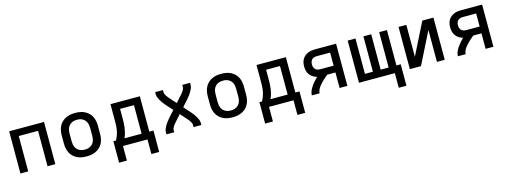

<svg xmlns="http://www.w3.org/2000/svg" viewBox="-14 -1317 6028 2286"><g transform="rotate(-15 3000.0 -174.0)"><path d="M85 0V-520H515V0H419V-436H181V0Z M900 8Q870 8 841 3Q812 -2 785 -15Q758 -28 736.5 -48.5Q715 -69 701.5 -95.5Q688 -122 682.5 -151Q677 -180 677 -210V-310Q677 -340 682.5 -369Q688 -398 701.5 -424.5Q715 -451 736.5 -471.5Q758 -492 785 -505Q812 -518 841 -523Q870 -528 900 -528Q930 -528 959 -523Q988 -518 1015 -505Q1042 -492 1063.5 -471.5Q1085 -451 1098.5 -424.5Q1112 -398 1117.5 -369Q1123 -340 1123 -310V-210Q1123 -180 1117.5 -151Q1112 -122 1098.5 -95.5Q1085 -69 1063.5 -48.5Q1042 -28 1015 -15Q988 -2 959 3Q930 8 900 8ZM900 -76Q918 -76 935 -79.5Q952 -83 967.5 -91.5Q983 -100 995 -113Q1007 -126 1014 -142Q1021 -158 1024 -175Q1027 -192 1027 -210V-310Q1027 -328 1024 -345Q1021 -362 1014 -378Q1007 -394 995 -407Q983 -420 967.5 -428.5Q952 -437 935 -440.5Q918 -444 900 -444Q882 -444 865 -440.5Q848 -437 832.5 -428.5Q817 -420 805 -407Q793 -394 786 -378Q779 -362 776 -345Q773 -328 773 -310V-210Q773 -192 776 -175Q779 -158 786 -142Q793 -126 805 -113Q817 -100 832.5 -91.5Q848 -83 865 -79.5Q882 -76 900 -76Z M1253 180V-84H1285Q1300 -111 1310.5 -140.5Q1321 -170 1326.5 -201Q1332 -232 1333 -263Q1334 -294 1334 -325V-520H1696V-84H1747V180H1651V0H1349V180ZM1601 -84V-436H1430V-325Q1430 -294 1429 -263.5Q1428 -233 1423.5 -202.5Q1419 -172 1411 -142Q1403 -112 1390 -84Z M1885 0V-26Q1885 -48 1893.5 -68Q1902 -88 1913 -106.5Q1924 -125 1937 -142.5Q1950 -160 1964 -176L2039 -260L1964 -344Q1950 -360 1937 -377.5Q1924 -395 1913 -413.5Q1902 -432 1893.5 -452Q1885 -472 1885 -494V-520H1981V-494Q1981 -480 1987 -467.5Q1993 -455 2000.5 -443.5Q2008 -432 2017 -421.5Q2026 -411 2036 -400L2100 -328L2164 -400Q2174 -411 2183 -421.5Q2192 -432 2199.5 -443.5Q2207 -455 2213 -467.5Q2219 -480 2219 -494V-520H2315V-494Q2315 -472 2306.5 -452Q2298 -432 2287 -413.5Q2276 -395 2263 -377.5Q2250 -360 2236 -344L2161 -260L2236 -176Q2250 -160 2263 -142.5Q2276 -125 2287 -106.5Q2298 -88 2306.5 -68Q2315 -48 2315 -26V0H2219V-26Q2219 -40 2213 -52.5Q2207 -65 2199.5 -76.5Q2192 -88 2183 -98.5Q2174 -109 2164 -120L2100 -192L2036 -120Q2026 -109 2017 -98.5Q2008 -88 2000.5 -76.5Q1993 -65 1987 -52.5Q1981 -40 1981 -26V0Z M2700 8Q2670 8 2641 3Q2612 -2 2585 -15Q2558 -28 2536.5 -48.5Q2515 -69 2501.5 -95.5Q2488 -122 2482.5 -151Q2477 -180 2477 -210V-310Q2477 -340 2482.5 -369Q2488 -398 2501.5 -424.5Q2515 -451 2536.5 -471.5Q2558 -492 2585 -505Q2612 -518 2641 -523Q2670 -528 2700 -528Q2730 -528 2759 -523Q2788 -518 2815 -505Q2842 -492 2863.5 -471.5Q2885 -451 2898.5 -424.5Q2912 -398 2917.5 -369Q2923 -340 2923 -310V-210Q2923 -180 2917.5 -151Q2912 -122 2898.5 -95.5Q2885 -69 2863.5 -48.5Q2842 -28 2815 -15Q2788 -2 2759 3Q2730 8 2700 8ZM2700 -76Q2718 -76 2735 -79.5Q2752 -83 2767.5 -91.5Q2783 -100 2795 -113Q2807 -126 2814 -142Q2821 -158 2824 -175Q2827 -192 2827 -210V-310Q2827 -328 2824 -345Q2821 -362 2814 -378Q2807 -394 2795 -407Q2783 -420 2767.5 -428.5Q2752 -437 2735 -440.5Q2718 -444 2700 -444Q2682 -444 2665 -440.5Q2648 -437 2632.5 -428.5Q2617 -420 2605 -407Q2593 -394 2586 -378Q2579 -362 2576 -345Q2573 -328 2573 -310V-210Q2573 -192 2576 -175Q2579 -158 2586 -142Q2593 -126 2605 -113Q2617 -100 2632.5 -91.5Q2648 -83 2665 -79.5Q2682 -76 2700 -76Z M3053 180V-84H3085Q3100 -111 3110.5 -140.5Q3121 -170 3126.5 -201Q3132 -232 3133 -263Q3134 -294 3134 -325V-520H3496V-84H3547V180H3451V0H3149V180ZM3401 -84V-436H3230V-325Q3230 -294 3229 -263.5Q3228 -233 3223.5 -202.5Q3219 -172 3211 -142Q3203 -112 3190 -84Z M3677 0Q3677 -29 3689 -56.5Q3701 -84 3717.5 -108Q3734 -132 3753.5 -154Q3773 -176 3794 -197Q3768 -204 3745 -218.5Q3722 -233 3706 -254.5Q3690 -276 3683.5 -302.5Q3677 -329 3677 -355Q3677 -378 3681.5 -401Q3686 -424 3697.5 -444Q3709 -464 3726.5 -479Q3744 -494 3765 -503.5Q3786 -513 3809 -516.5Q3832 -520 3855 -520H4115V0H4019V-191H3918Q3902 -178 3886.5 -164.5Q3871 -151 3856 -137Q3841 -123 3827 -107.5Q3813 -92 3801.5 -75.5Q3790 -59 3781.5 -40Q3773 -21 3773 0ZM3855 -275H4019V-436H3855Q3838 -436 3822 -431.5Q3806 -427 3794.5 -415.5Q3783 -404 3778 -388Q3773 -372 3773 -355Q3773 -339 3778 -323Q3783 -307 3794.5 -295.5Q3806 -284 3822 -279.5Q3838 -275 3855 -275Z M4795 180H4700V0H4258V-520H4354V-84H4452V-520H4548V-84H4646V-520H4742V-84H4795Z M4885 0V-520H4981V-127L5178 -520H5315V0H5219V-393L5022 0Z M5477 0Q5477 -29 5489 -56.5Q5501 -84 5517.5 -108Q5534 -132 5553.5 -154Q5573 -176 5594 -197Q5568 -204 5545 -218.5Q5522 -233 5506 -254.5Q5490 -276 5483.5 -302.5Q5477 -329 5477 -355Q5477 -378 5481.5 -401Q5486 -424 5497.5 -444Q5509 -464 5526.5 -479Q5544 -494 5565 -503.5Q5586 -513 5609 -516.5Q5632 -520 5655 -520H5915V0H5819V-191H5718Q5702 -178 5686.5 -164.5Q5671 -151 5656 -137Q5641 -123 5627 -107.5Q5613 -92 5601.5 -75.5Q5590 -59 5581.5 -40Q5573 -21 5573 0ZM5655 -275H5819V-436H5655Q5638 -436 5622 -431.5Q5606 -427 5594.5 -415.5Q5583 -404 5578 -388Q5573 -372 5573 -355Q5573 -339 5578 -323Q5583 -307 5594.5 -295.5Q5606 -284 5622 -279.5Q5638 -275 5655 -275Z"/></g></svg>

Font: Iosevka Fixed Curly Md Ex
Style: Regular
Weight: 500
Width: 7
Monospace: yes
Designer: Belleve Invis
Foundry: Belleve Invis
Version: Version 30.1.2